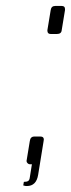

<svg xmlns="http://www.w3.org/2000/svg" viewBox="-20 -552 238 644"><path d="M139 -449V-451L150 -518Q152 -532 165 -532H187Q198 -532 198 -522V-518L187 -451Q186 -438 171 -438H150Q139 -438 139 -449ZM58 70 60 58Q70 58 74.5 55Q79 52 80 43L87 -1H80Q76 -1 72.5 -4.5Q69 -8 69 -12L70 -18L80 -79Q82 -94 95 -94H116Q127 -94 127 -84L126 -77L108 34Q102 72 70 72Q65 72 62 71Q59 70 58 70Z"/></svg>

Font: Exo ExtraLight
Style: Italic
Weight: 275
Italic angle: -9°
Designer: Natanael Gama
Foundry: Natanael Gama
Version: Version 1.500; ttfautohint (v1.6)